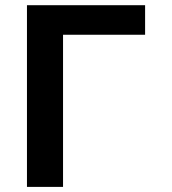

<svg xmlns="http://www.w3.org/2000/svg" viewBox="-20 -732 672 752"><path d="M548.3 -711.6V-595.9H226.9V0H85.6V-711.6Z"/></svg>

Font: Interface
Style: Bold
Weight: 700
Designer: Rasmus Andersson
Foundry: rsms
Version: Version 1.8